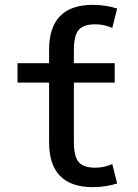

<svg xmlns="http://www.w3.org/2000/svg" viewBox="-20 -760 569 790"><path d="M284 -175Q284 -117 303.5 -93.5Q323 -70 372 -70Q408 -70 442 -85L462 -5Q414 10 362 10Q182 10 182 -175V-420H52V-500H182V-555Q182 -740 362 -740Q414 -740 462 -725L442 -645Q408 -660 372 -660Q323 -660 303.5 -636.5Q284 -613 284 -555V-500H452V-420H284Z"/></svg>

Font: M PLUS 1p Medium
Style: Regular
Weight: 500
Version: Version 1.062